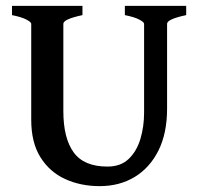

<svg xmlns="http://www.w3.org/2000/svg" viewBox="-20 -614 675 648"><path d="M608.4 -563Q543.9 -549.3 543.9 -533.7V-247.1Q543.9 -164.6 514.9 -106.2Q485.8 -47.9 434.6 -16.8Q383.3 14.2 316.4 14.2Q252 14.2 199.7 -9.8Q147.5 -33.7 116.5 -83.3Q85.4 -132.8 85.4 -209.5V-533.7Q85.4 -539.1 69.8 -547.6Q54.2 -556.2 20.5 -563V-594.2H258.3V-563Q193.8 -549.3 193.8 -533.7V-238.8Q193.8 -147.9 228.5 -99.9Q263.2 -51.8 342.8 -51.8Q387.2 -51.8 414.3 -77.6Q441.4 -103.5 453.9 -145.3Q466.3 -187 466.3 -233.4V-533.7Q466.3 -539.1 450.7 -547.6Q435.1 -556.2 401.4 -563V-594.2H608.4Z"/></svg>

Font: Namdhinggo SemiBold
Style: Regular
Weight: 600
Designer: Victor Gaultney
Foundry: SIL International
Version: Version 3.001